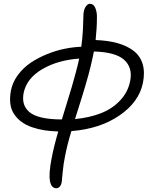

<svg xmlns="http://www.w3.org/2000/svg" viewBox="-20 -681 812 1006"><path d="M274.9 305.2Q248.5 305.2 241.7 267.1Q234.9 229 250 150.9Q262.2 86.4 285.2 7.8Q246.1 6.8 211.9 1.5Q177.7 -3.9 146.5 -14.9Q115.2 -25.9 92.5 -42.7Q69.8 -59.6 54 -83Q38.1 -106.4 34.2 -137Q30.3 -167.5 37.1 -206.1Q45.9 -251 74.7 -289.3Q103.5 -327.6 142.6 -353.5Q181.6 -379.4 228.8 -398.2Q275.9 -417 320.6 -425.8Q365.2 -434.6 405.8 -436Q412.1 -480 414.3 -522.2Q416.5 -564.5 416.7 -588.4Q417 -612.3 418.9 -619.1Q422.4 -638.2 431.6 -649.7Q440.9 -661.1 451.2 -661.1Q470.7 -661.1 479.7 -638.7Q488.8 -616.2 487.8 -586.9Q487.8 -534.2 481 -471.2Q545.9 -468.8 595.2 -455.1Q644.5 -441.4 679.2 -415.3Q713.9 -389.2 727.1 -346.4Q740.2 -303.7 729 -247.1Q708.5 -146.5 606.2 -76.2Q503.9 -5.9 354 5.9Q332.5 76.7 320.8 137.2Q312.5 176.3 308.1 224.1Q303.7 272 303.2 274.9Q300.8 287.6 293.5 296.4Q286.1 305.2 274.9 305.2ZM467.8 -390.1Q462.9 -366.2 455.8 -337.2Q448.7 -308.1 442.6 -285.6Q436.5 -263.2 425.8 -227.1Q415 -190.9 409.4 -172.9Q403.8 -154.8 390.6 -112.8Q377.4 -70.8 373 -57.1Q449.2 -64.5 508.5 -87.6Q567.9 -110.8 609.1 -154.3Q650.4 -197.8 662.1 -256.8Q675.8 -326.2 630.9 -367.2Q585.9 -408.2 472.2 -411.1Q469.2 -401.4 467.8 -390.1ZM104 -194.8Q97.7 -162.1 105 -137.2Q112.3 -112.3 134.5 -93.5Q156.7 -74.7 199.5 -64.9Q242.2 -55.2 304.2 -55.2Q311.5 -79.6 329.3 -137.5Q347.2 -195.3 356.2 -225.8Q365.2 -256.3 376.7 -299.3Q388.2 -342.3 395 -374Q282.7 -366.2 201.4 -318.6Q120.1 -271 104 -194.8Z"/></svg>

Font: Shantell Sans Irregular Bouncy
Style: Italic
Weight: 300
Italic angle: -11.31°
Designer: Stephen Nixon, Anya Danilova, Shantell Martin
Foundry: Arrow Type
Version: Version 1.006;[9816181b4]